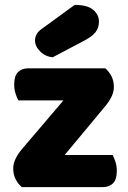

<svg xmlns="http://www.w3.org/2000/svg" viewBox="-20 -764 521 784"><path d="M69 0Q53 -14 43.5 -33Q34 -52 34 -76Q34 -96 43.5 -115.5Q53 -135 67 -152L239 -354H55Q49 -365 43.5 -382Q38 -399 38 -419Q38 -454 53.5 -469.5Q69 -485 95 -485H410Q426 -471 435.5 -452Q445 -433 445 -409Q445 -389 435.5 -369.5Q426 -350 412 -333L244 -131H440Q446 -120 451.5 -103Q457 -86 457 -66Q457 -31 441.5 -15.5Q426 0 400 0ZM285 -744Q337 -744 360.5 -724Q384 -704 384 -676Q384 -650 370 -632.5Q356 -615 324 -598L195 -530Q165 -533 144 -554Q123 -575 123 -599Q123 -611 129 -623Q135 -635 149 -645Z"/></svg>

Font: Baloo Da
Style: Regular
Weight: 400
Designer: Noopur Datye and Ek Type
Foundry: Ek Type
Version: Version 1.443;PS 1.000;hotconv 16.6.51;makeotf.lib2.5.65220;